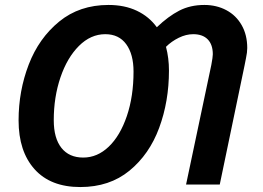

<svg xmlns="http://www.w3.org/2000/svg" viewBox="-20 -745 1061 775"><path d="M55 -259Q55 -378 96 -484.5Q137 -591 219 -658Q301 -725 418 -725Q483 -725 532.5 -701.5Q582 -678 613 -635Q659 -679 703.5 -702Q748 -725 805 -725Q854 -725 893.5 -704Q933 -683 955.5 -643.5Q978 -604 978 -551Q978 -534 973 -510.5Q968 -487 967 -480L867 0H731L833 -483Q839 -515 839 -526Q839 -565 818.5 -586Q798 -607 760 -607Q731 -607 701.5 -592.5Q672 -578 650 -556Q662 -511 662 -460Q662 -336 622.5 -229Q583 -122 502.5 -56Q422 10 304 10Q184 10 119.5 -62Q55 -134 55 -259ZM519 -456Q519 -526 489.5 -566.5Q460 -607 405 -607Q346 -607 298.5 -559.5Q251 -512 224 -432.5Q197 -353 197 -260Q197 -187 228 -148Q259 -109 316 -109Q373 -109 419 -153Q465 -197 492 -276.5Q519 -356 519 -456Z"/></svg>

Font: Noto Sans Display
Style: Bold Italic
Weight: 700
Italic angle: -12°
Designer: Monotype Design team
Foundry: Monotype Imaging Inc.
Version: Version 1.000